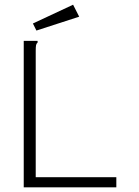

<svg xmlns="http://www.w3.org/2000/svg" viewBox="-20 -797 590 817"><path d="M81 -623H140V-616Q135 -612 133.5 -605Q132 -598 132 -581V-43H475V0H81ZM135 -667 120 -697 291 -777 317 -726Z"/></svg>

Font: Inconsolata SemiExpanded Light
Style: Regular
Weight: 300
Width: 6
Monospace: yes
Designer: Raph Levien, Cyreal, Brenton Simpson
Foundry: Raph Levien, Cyreal, Google
Version: Version 3.001; ttfautohint (v1.8.2.53-6de2)